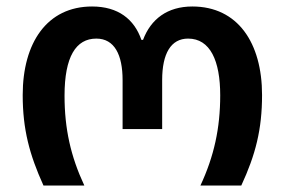

<svg xmlns="http://www.w3.org/2000/svg" viewBox="-20 -572 878 592"><path d="M114 0H240C198 -90 179 -175 179 -277C179 -397 214 -453 277 -453C333 -453 358 -403 358 -325V-174H480V-325C480 -407 507 -453 560 -453C628 -453 659 -385 659 -278C659 -177 640 -90 598 0H724C768 -95 788 -173 788 -279C788 -440 713 -552 573 -552C496 -552 445 -513 421 -449H416C394 -513 344 -552 264 -552C125 -552 50 -440 50 -279C50 -173 71 -95 114 0Z"/></svg>

Font: Noto Sans Georgian SemiBold
Style: Regular
Weight: 600
Designer: Monotype Design Team, Akaki Razmadze
Foundry: Google LLC
Version: Version 2.005